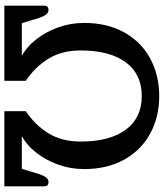

<svg xmlns="http://www.w3.org/2000/svg" viewBox="45 -794 749 879"><g transform="rotate(90 419.5 -354.5)"><path d="M6 -182Q6 -202 26 -202Q39 -202 48.5 -188Q58 -174 67 -143L86 -80H236Q196 -101 161.5 -144Q127 -187 106 -244.5Q85 -302 85 -365Q85 -472 129 -550Q173 -628 249.5 -668.5Q326 -709 420 -709Q514 -709 590 -668.5Q666 -628 710 -550Q754 -472 754 -365Q754 -302 733 -244.5Q712 -187 677.5 -144Q643 -101 603 -80H753L772 -143Q781 -175 790.5 -188.5Q800 -202 813 -202Q833 -202 833 -182V0H489V-98Q552 -140 590 -201.5Q628 -263 628 -349Q628 -482 574 -555.5Q520 -629 420 -629Q319 -629 265 -555.5Q211 -482 211 -349Q211 -263 249 -201.5Q287 -140 350 -98V0H6Z"/></g></svg>

Font: Maitree Semibold
Style: Regular
Weight: 600
Designer: CadsonDemak Team
Foundry: CadsonDemak
Version: Version 1.000